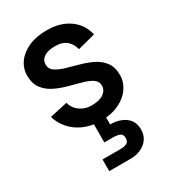

<svg xmlns="http://www.w3.org/2000/svg" viewBox="-197 -662 919 1027"><g transform="rotate(-30 262.5 -148.0)"><path d="M266 7Q208 7 162 -13.5Q116 -34 86 -69Q56 -104 45 -145L154 -169Q164 -132 194.5 -110.5Q225 -89 264 -89Q314 -89 339.5 -107.5Q365 -126 365 -154Q365 -181 342 -196Q319 -211 282.5 -221Q246 -231 205 -242Q164 -253 127.5 -271Q91 -289 68 -319.5Q45 -350 45 -400Q45 -444 71 -480Q97 -516 144.5 -537Q192 -558 257 -558Q313 -558 356 -540Q399 -522 427 -489.5Q455 -457 465 -412L356 -384Q346 -422 321 -442Q296 -462 253 -462Q207 -462 183.5 -445.5Q160 -429 160 -401Q160 -374 183 -358.5Q206 -343 242 -332.5Q278 -322 318.5 -311Q359 -300 395 -282.5Q431 -265 454 -234.5Q477 -204 477 -155Q477 -112 451.5 -75Q426 -38 378.5 -15.5Q331 7 266 7ZM299 48Q336 48 365.5 60Q395 72 412 95Q429 118 429 153Q429 187 412 211.5Q395 236 366.5 249Q338 262 302 262H170V190H279Q305 190 320 182.5Q335 175 335 153Q335 130 320 123Q305 116 279 116H224V-7H299Z"/></g></svg>

Font: Parkinsans Medium
Style: Regular
Weight: 500
Designer: Red Stone, Indian Type Foundry
Foundry: Indian Type Foundry
Version: Version 1.000